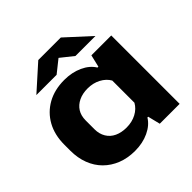

<svg xmlns="http://www.w3.org/2000/svg" viewBox="-188 -892 1066 1066"><g transform="rotate(-45 345.5 -358.5)"><path d="M284 10Q226 10 179.5 -8.5Q133 -27 99.5 -60.5Q66 -94 48 -141Q30 -188 30 -245V-292Q30 -369 61.5 -426Q93 -483 150 -515Q207 -547 284 -547Q344 -547 392 -525Q440 -503 463 -465H470L487 -537H643V0H487L469 -73H463Q440 -35 392 -12.5Q344 10 284 10ZM342 -115Q385 -115 419 -133Q453 -151 470 -182V-356Q453 -386 419 -404Q385 -422 342 -422Q302 -422 272 -407.5Q242 -393 225.5 -367Q209 -341 209 -303V-234Q209 -198 225.5 -170.5Q242 -143 272 -129Q302 -115 342 -115ZM115 -597 260 -727H437L579 -597H422L348 -656L274 -597Z"/></g></svg>

Font: Hubot Sans SemiExpanded
Style: Bold
Weight: 700
Width: 6
Designer: Deni Anggara
Foundry: GitHub, Inc., Subsidiary of Microsoft Corporation
Version: Version 2.000